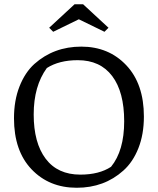

<svg xmlns="http://www.w3.org/2000/svg" viewBox="-20 -878 745 906"><path d="M201 -557Q139 -472 139 -338Q139 -204 195.5 -129Q252 -54 359 -54Q448 -54 504 -91Q566 -167 566 -305.5Q566 -444 509.5 -519Q453 -594 347 -594Q259 -594 201 -557ZM46 -320Q46 -404 72 -470Q98 -536 142 -576Q234 -658 363.5 -658Q493 -658 576 -570Q659 -482 659 -328Q659 -244 633 -178.5Q607 -113 562 -73Q472 8 342 8Q212 8 129 -79Q46 -166 46 -320ZM212 -747 332 -858H372L492 -747L473 -728L352 -787L231 -728Z"/></svg>

Font: Fenix
Style: Regular
Weight: 400
Designer: Fernando Diaz
Foundry: Fernando Diaz
Version: 004.301